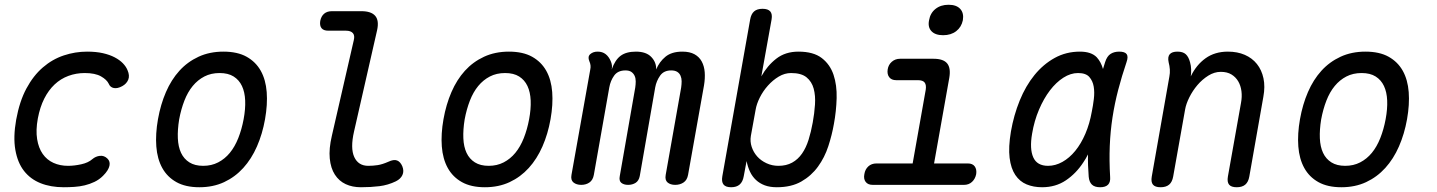

<svg xmlns="http://www.w3.org/2000/svg" viewBox="-20 -777 6040 807"><path d="M48 -274Q62 -351 91 -405Q120 -459 160 -493.5Q200 -528 248 -544Q296 -560 346 -560Q384 -560 412.5 -553.5Q441 -547 462 -536Q483 -525 496.5 -511Q510 -497 516 -482Q526 -459 519 -442Q512 -425 494 -415Q474 -404 458.5 -407Q443 -410 437 -425Q429 -442 404.5 -456Q380 -470 336 -470Q300 -470 267.5 -458Q235 -446 209.5 -422Q184 -398 166 -362.5Q148 -327 139 -279Q130 -230 136 -192.5Q142 -155 159.5 -130Q177 -105 204.5 -92.5Q232 -80 266 -80Q292 -80 321.5 -86.5Q351 -93 368 -108Q382 -120 400 -122Q418 -124 432 -110Q438 -104 440 -96.5Q442 -89 440 -80Q438 -71 431.5 -60.5Q425 -50 413 -38Q397 -22 377 -12.5Q357 -3 336 2Q315 7 292.5 8.5Q270 10 248 10Q193 10 150.5 -7Q108 -24 81 -58.5Q54 -93 44.5 -147Q35 -201 48 -274Z M818 10Q760 10 721.5 -11.5Q683 -33 662 -71Q641 -109 637 -161.5Q633 -214 644 -276Q655 -338 677.5 -390Q700 -442 734 -479.5Q768 -517 814.5 -538.5Q861 -560 919 -560Q978 -560 1016.5 -538.5Q1055 -517 1076 -479.5Q1097 -442 1101 -390Q1105 -338 1094 -276Q1083 -214 1060 -161.5Q1037 -109 1002.5 -71Q968 -33 922 -11.5Q876 10 818 10ZM834 -80Q869 -80 897 -94.5Q925 -109 946 -134.5Q967 -160 981.5 -196.5Q996 -233 1004 -276Q1012 -319 1010.5 -354.5Q1009 -390 997 -415.5Q985 -441 962 -455.5Q939 -470 903 -470Q867 -470 839 -455.5Q811 -441 790 -415.5Q769 -390 755 -354Q741 -318 733 -275Q726 -232 727.5 -196Q729 -160 741 -134.5Q753 -109 776 -94.5Q799 -80 834 -80Z M1468 -224Q1452 -154 1469 -117Q1486 -80 1528 -80Q1548 -80 1567.5 -83Q1587 -86 1612 -97Q1635 -108 1649 -102.5Q1663 -97 1671 -78Q1679 -58 1671.5 -41.5Q1664 -25 1644 -15Q1611 1 1575 5.5Q1539 10 1497 10Q1461 10 1433 -3Q1405 -16 1387.5 -43Q1370 -70 1366 -111Q1362 -152 1375 -207L1467 -608Q1472 -628 1463 -638Q1454 -648 1434 -648H1360Q1340 -648 1331.5 -658.5Q1323 -669 1326 -689Q1330 -709 1342.5 -719.5Q1355 -730 1375 -730H1499Q1540 -730 1557 -710.5Q1574 -691 1565 -650Z M2018 10Q1960 10 1921.5 -11.5Q1883 -33 1862 -71Q1841 -109 1837 -161.5Q1833 -214 1844 -276Q1855 -338 1877.5 -390Q1900 -442 1934 -479.5Q1968 -517 2014.5 -538.5Q2061 -560 2119 -560Q2178 -560 2216.5 -538.5Q2255 -517 2276 -479.5Q2297 -442 2301 -390Q2305 -338 2294 -276Q2283 -214 2260 -161.5Q2237 -109 2202.5 -71Q2168 -33 2122 -11.5Q2076 10 2018 10ZM2034 -80Q2069 -80 2097 -94.5Q2125 -109 2146 -134.5Q2167 -160 2181.5 -196.5Q2196 -233 2204 -276Q2212 -319 2210.5 -354.5Q2209 -390 2197 -415.5Q2185 -441 2162 -455.5Q2139 -470 2103 -470Q2067 -470 2039 -455.5Q2011 -441 1990 -415.5Q1969 -390 1955 -354Q1941 -318 1933 -275Q1926 -232 1927.5 -196Q1929 -160 1941 -134.5Q1953 -109 1976 -94.5Q1999 -80 2034 -80Z M2423 0Q2403 0 2390.5 -10Q2378 -20 2382 -42L2461 -485Q2463 -494 2462 -502.5Q2461 -511 2457 -520Q2449 -539 2461 -549.5Q2473 -560 2492 -560Q2512 -560 2525.5 -549.5Q2539 -539 2547 -520Q2551 -511 2552 -502.5Q2553 -494 2551 -485Q2565 -525 2588.5 -542.5Q2612 -560 2653 -560Q2696 -560 2717.5 -537.5Q2739 -515 2738 -485Q2751 -517 2777 -538.5Q2803 -560 2848 -560Q2879 -560 2899 -549Q2919 -538 2929.5 -518.5Q2940 -499 2942 -473.5Q2944 -448 2939 -418L2872 -42Q2868 -20 2853 -10Q2838 0 2818 0Q2798 0 2786 -10Q2774 -20 2778 -42L2843 -409Q2845 -423 2845 -435.5Q2845 -448 2840.5 -458.5Q2836 -469 2826.5 -475Q2817 -481 2801 -481Q2770 -481 2754.5 -459Q2739 -437 2734 -410L2669 -37Q2665 -17 2651.5 -8.5Q2638 0 2620 0Q2602 0 2591.5 -8.5Q2581 -17 2585 -37L2650 -409Q2652 -422 2652 -435Q2652 -448 2647.5 -458Q2643 -468 2634 -474.5Q2625 -481 2609 -481Q2577 -481 2561.5 -459.5Q2546 -438 2541 -410L2476 -42Q2472 -20 2457.5 -10Q2443 0 2423 0Z M3053 10Q3030 10 3021 -1.5Q3012 -13 3016 -36L3133 -695Q3137 -718 3149.5 -729Q3162 -740 3185 -740Q3208 -740 3217.5 -729Q3227 -718 3223 -695L3180 -456Q3205 -501 3243 -530.5Q3281 -560 3336 -560Q3399 -560 3434 -533Q3469 -506 3483.5 -462.5Q3498 -419 3496.5 -364.5Q3495 -310 3485 -256Q3477 -210 3461.5 -162.5Q3446 -115 3418 -76.5Q3390 -38 3348 -14Q3306 10 3245 10Q3216 10 3194.5 2Q3173 -6 3157.5 -20.5Q3142 -35 3132.5 -55Q3123 -75 3118 -100L3106 -36Q3102 -13 3089 -1.5Q3076 10 3053 10ZM3252 -80Q3285 -80 3309.5 -93.5Q3334 -107 3351 -131.5Q3368 -156 3378.5 -189.5Q3389 -223 3396 -262Q3403 -300 3405.5 -337.5Q3408 -375 3400 -404.5Q3392 -434 3370 -452Q3348 -470 3305 -470Q3278 -470 3253 -455Q3228 -440 3207.5 -417Q3187 -394 3173.5 -367Q3160 -340 3156 -316L3136 -206Q3132 -182 3139.5 -159.5Q3147 -137 3162.5 -119.5Q3178 -102 3201.5 -91Q3225 -80 3252 -80Z M4048 -90Q4068 -90 4077 -77.5Q4086 -65 4083 -45Q4079 -25 4065.5 -12.5Q4052 0 4032 0H3648Q3628 0 3618.5 -12.5Q3609 -25 3613 -45Q3616 -65 3629.5 -77.5Q3643 -90 3664 -90H3816L3871 -400Q3874 -420 3866.5 -430Q3859 -440 3838 -440H3747Q3727 -440 3717.5 -452.5Q3708 -465 3711 -485Q3714 -505 3728.5 -517.5Q3743 -530 3763 -530H3904Q3945 -530 3961 -510.5Q3977 -491 3970 -450L3906 -90ZM3944 -629Q3911 -629 3895 -646Q3879 -663 3885 -692Q3890 -722 3912 -739.5Q3934 -757 3967 -757Q4000 -757 4016 -739.5Q4032 -722 4027 -692Q4021 -663 3999 -646Q3977 -629 3944 -629Z M4360 10Q4324 10 4295 -2Q4266 -14 4247.5 -41.5Q4229 -69 4223.5 -113.5Q4218 -158 4229 -224Q4241 -293 4266 -354.5Q4291 -416 4328 -461.5Q4365 -507 4413 -533.5Q4461 -560 4519 -560Q4567 -560 4590 -536Q4608 -516 4616 -487Q4620 -501 4625 -516Q4633 -541 4648 -550.5Q4663 -560 4684 -560Q4708 -560 4715.5 -549.5Q4723 -539 4715 -516Q4695 -457 4680 -399.5Q4665 -342 4656 -283.5Q4647 -225 4644.5 -163.5Q4642 -102 4646 -34Q4648 -12 4637.5 -1Q4627 10 4604 10Q4581 10 4569.5 -1Q4558 -12 4556 -34Q4552 -82 4553 -128Q4544 -110 4533 -94Q4503 -48 4460 -19Q4417 10 4360 10ZM4385 -80Q4416 -80 4445.5 -96.5Q4475 -113 4499.5 -143Q4524 -173 4542 -215Q4560 -257 4569 -308Q4574 -332 4577.5 -360.5Q4581 -389 4577 -413Q4573 -437 4558.5 -453.5Q4544 -470 4511 -470Q4480 -470 4449.5 -450.5Q4419 -431 4393 -397Q4367 -363 4347 -316Q4327 -269 4318 -215Q4307 -151 4323 -115.5Q4339 -80 4385 -80Z M4929 -560Q4952 -560 4964 -549Q4976 -538 4982 -515Q4986 -501 4986.5 -485.5Q4987 -470 4985 -456Q5008 -504 5047 -532Q5086 -560 5141 -560Q5181 -560 5212 -546.5Q5243 -533 5263 -508Q5283 -483 5290.5 -448Q5298 -413 5290 -370L5231 -35Q5227 -12 5214 -1Q5201 10 5178 10Q5155 10 5146 -1Q5137 -12 5141 -35L5196 -344Q5201 -370 5198 -393.5Q5195 -417 5184.5 -435Q5174 -453 5156 -464Q5138 -475 5111 -475Q5084 -475 5058.5 -459Q5033 -443 5013 -419.5Q4993 -396 4979 -368Q4965 -340 4961 -316L4911 -35Q4907 -12 4894 -1Q4881 10 4858 10Q4835 10 4826 -1Q4817 -12 4821 -35L4895 -455Q4898 -470 4897 -485Q4896 -500 4892 -515Q4887 -538 4896.5 -549Q4906 -560 4929 -560Z M5618 10Q5560 10 5521.5 -11.5Q5483 -33 5462 -71Q5441 -109 5437 -161.5Q5433 -214 5444 -276Q5455 -338 5477.5 -390Q5500 -442 5534 -479.5Q5568 -517 5614.5 -538.5Q5661 -560 5719 -560Q5778 -560 5816.5 -538.5Q5855 -517 5876 -479.5Q5897 -442 5901 -390Q5905 -338 5894 -276Q5883 -214 5860 -161.5Q5837 -109 5802.5 -71Q5768 -33 5722 -11.5Q5676 10 5618 10ZM5634 -80Q5669 -80 5697 -94.5Q5725 -109 5746 -134.5Q5767 -160 5781.5 -196.5Q5796 -233 5804 -276Q5812 -319 5810.5 -354.5Q5809 -390 5797 -415.5Q5785 -441 5762 -455.5Q5739 -470 5703 -470Q5667 -470 5639 -455.5Q5611 -441 5590 -415.5Q5569 -390 5555 -354Q5541 -318 5533 -275Q5526 -232 5527.5 -196Q5529 -160 5541 -134.5Q5553 -109 5576 -94.5Q5599 -80 5634 -80Z"/></svg>

Font: Maple Mono Normal NL
Style: Italic
Weight: 400
Italic angle: -10°
Monospace: yes
Designer: subframe7536
Version: Version 7.000